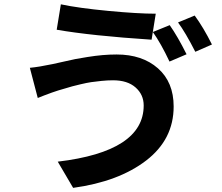

<svg xmlns="http://www.w3.org/2000/svg" viewBox="-20 -825 1040 901"><path d="M697.3 -674.8 776.4 -707Q813.5 -654.3 855.5 -570.3L775.4 -536.1Q735.4 -621.1 697.3 -674.8ZM815.4 -719.7 893.6 -752Q934.6 -696.3 974.6 -616.2L896.5 -582Q849.6 -673.8 815.4 -719.7ZM654.3 -330.1Q654.3 -380.9 616.2 -414.6Q578.1 -448.2 510.7 -448.2Q484.4 -448.2 456.1 -445.3Q427.7 -442.4 407.7 -439.5Q387.7 -436.5 358.9 -429.7Q330.1 -422.9 319.3 -419.9Q308.6 -417 281.2 -408.7Q253.9 -400.4 252.9 -400.4Q240.2 -396.5 223.6 -390.6Q207 -384.8 187 -377Q167 -369.1 157.2 -365.2L120.1 -506.8Q162.1 -510.7 227.5 -524.4Q234.4 -525.4 273.9 -534.7Q313.5 -543.9 334 -547.9Q354.5 -551.8 391.1 -557.6Q427.7 -563.5 460.9 -566.4Q494.1 -569.3 527.3 -569.3Q647.5 -569.3 721.2 -504.4Q794.9 -439.5 794.9 -325.2Q794.9 -170.9 666 -71.8Q537.1 27.3 323.2 56.6L251 -66.4Q654.3 -114.3 654.3 -330.1ZM246.1 -685.5 265.6 -804.7Q348.6 -787.1 487.8 -773.9Q627 -760.7 710.9 -760.7L691.4 -638.7Q409.2 -657.2 246.1 -685.5Z"/></svg>

Font: GenEi Gothic M Regular
Style: Bold
Weight: 700
Designer: o_tamon (Modified); [Source Han Sans]
Ryoko NISHIZUKA  (kana & ideographs); Paul D. Hunt (Latin, Greek & Cyrillic); Wenl
Version: Version 1.1a;Original Version 1.004